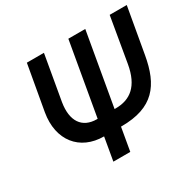

<svg xmlns="http://www.w3.org/2000/svg" viewBox="-151 -871 1065 1042"><g transform="rotate(-30 381.5 -350.0)"><path d="M313 -244H348L330 -144H300L397 -700H503L406 -144H363L373 -244H430C523 -244 586 -293 608 -419L656 -700H763L713 -416C683 -242 609 -144 410 -144H406L381 0H275L300 -144C149 -144 59 -256 87 -418L137 -700H244L195 -419C177 -309 221 -244 313 -244Z"/></g></svg>

Font: Fixel Text 20240404 Medium
Style: Italic
Weight: 500
Width: 4
Italic angle: -10°
Designer: AlfaBravo + MacPaw
Foundry: Kyrylo Tkachov, Marchela Mozhyna, Serhii Makarenko, Maria Weinstein, Zakhar Kryvoshyya
Version: Version 1.211;Glyphs 3.2 (3225)